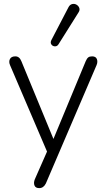

<svg xmlns="http://www.w3.org/2000/svg" viewBox="-20 -782 549 988"><path d="M182 186Q163 186 157.5 172.5Q152 159 159 141L222 -2L32 -446Q24 -464 31 -478Q38 -492 59 -492Q80 -492 90 -467L255 -67L421 -467Q427 -481 434 -486.5Q441 -492 454 -492Q473 -492 478.5 -478Q484 -464 477 -447L216 162Q204 186 182 186ZM281 -554Q274 -543 262.5 -543.5Q251 -544 244.5 -553Q238 -562 244 -575L332 -744Q339 -758 351 -761Q363 -764 373.5 -758Q384 -752 388 -741Q392 -730 384 -718Z"/></svg>

Font: Nunito Light
Style: Regular
Weight: 300
Designer: Vernon Adams
Foundry: Vernon Adams
Version: Version 3.601; ttfautohint (v1.8.2.53-6de2)